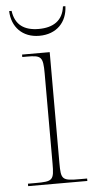

<svg xmlns="http://www.w3.org/2000/svg" viewBox="-52 -750 385 782"><g transform="rotate(-5 140.0 -358.5)"><path d="M130 -606C201 -606 244 -652 246 -717H236C229 -659 189 -634 130 -634C71 -634 34 -659 26 -717H16C18 -652 61 -606 130 -606ZM31 0H273V-10H245C170 -10 166 -14 166 -84V-536H53V-526H71C130 -526 138 -521 138 -452V-84C138 -14 133 -10 61 -10H31Z"/></g></svg>

Font: Noto Serif Display Thin
Style: Regular
Weight: 100
Designer: Monotype Design Team
Foundry: Monotype Imaging Inc.
Version: Version 2.009